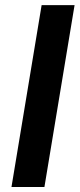

<svg xmlns="http://www.w3.org/2000/svg" viewBox="-20 -748 318 768"><path d="M278.3 -727.5 157.7 0H25.9L146.5 -727.5Z"/></svg>

Font: Inter Semi Bold
Style: Italic
Weight: 600
Italic angle: -9.39999°
Designer: Rasmus Andersson
Foundry: rsms
Version: Version 4.000;git-3c8e0fc